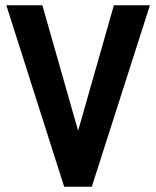

<svg xmlns="http://www.w3.org/2000/svg" viewBox="-20 -710 594 730"><path d="M4 -690H141L277 -213L413 -690H550L329 0H224Z"/></svg>

Font: D-DIN
Style: DIN-Bold
Weight: 700
Designer: Charles Nix
Foundry: Datto Inc.
Version: Version 1.00